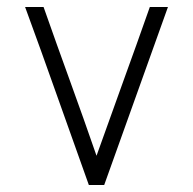

<svg xmlns="http://www.w3.org/2000/svg" viewBox="-20 -531 555 551"><path d="M279 0H235Q189 -128 144 -255.5Q99 -383 52 -511H105Q143 -403 181.5 -297Q220 -191 257 -84Q295 -191 333.5 -297Q372 -403 410 -511H462Z"/></svg>

Font: Transpass ExtraLight
Style: Regular
Weight: 200
Designer: Delve Withrington
Foundry: Delve Fonts
Version: Version 1.001;December 18, 2019;FontCreator 12.0.0.2547 64-b